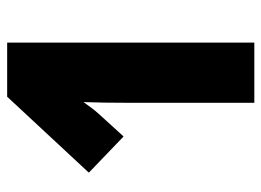

<svg xmlns="http://www.w3.org/2000/svg" viewBox="-117 -613 730 536"><g transform="rotate(-90 248.0 -345.0)"><path d="M397 0H229V-351Q229 -386 229.5 -417.5Q230 -449 231 -477Q224 -467 215.5 -455.5Q207 -444 196 -432L135 -365L34 -462L246 -690H397Z"/></g></svg>

Font: Noto Sans Kannada ExtraCondensed Black
Style: Regular
Weight: 900
Width: 2
Designer: Jelle Bosma - Monotype Design Team
Foundry: Monotype Imaging Inc.
Version: Version 2.005; ttfautohint (v1.8.4.7-5d5b)